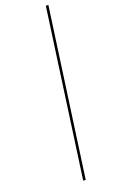

<svg xmlns="http://www.w3.org/2000/svg" viewBox="-178 -739 598 1010"><g transform="rotate(-20 121.5 -234.0)"><path d="M99 232H113L243 -700H229Z"/></g></svg>

Font: Josefin Slab Thin
Style: Italic
Weight: 100
Italic angle: -12°
Designer: Santiago Orozco
Foundry: Typemade
Version: Version 2.000